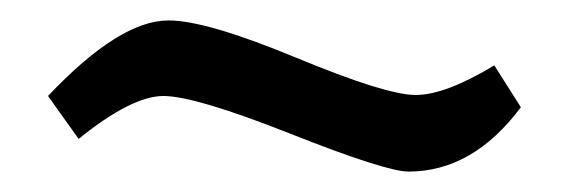

<svg xmlns="http://www.w3.org/2000/svg" viewBox="-20 -383 564 188"><path d="M380 -215Q358 -215 264.5 -252Q171 -289 140 -289Q109 -289 57 -247L27 -289Q97 -363 145 -363Q182 -363 270 -326.5Q358 -290 387 -290Q416 -290 464 -319L490 -278Q443 -215 380 -215Z"/></svg>

Font: Ruda
Style: Regular
Weight: 400
Designer: Mariela Monsalve, Angelina Sanchez
Foundry: Mariela Monsalve, Angelina Sanchez
Version: Version 1.002